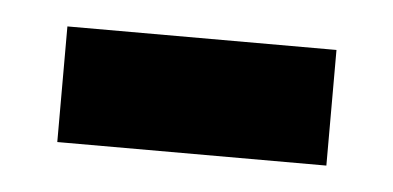

<svg xmlns="http://www.w3.org/2000/svg" viewBox="-26 -357 362 177"><g transform="rotate(5 155.5 -268.5)"><path d="M31 -215V-322H280V-215Z"/></g></svg>

Font: Noto Sans Lao Looped UI SmCd SmBd
Style: Regular
Weight: 600
Width: 4
Designer: Mark Frömberg, Ben Mitchell
Foundry: The Fontpad Ltd
Version: Version 1.001